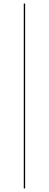

<svg xmlns="http://www.w3.org/2000/svg" viewBox="-20 -800 272 1070"><path d="M112.5 250V-780H120V250Z"/></svg>

Font: BodoniModa_28ptMedium
Style: Regular
Weight: 500
Designer: Owen Earl
Foundry: indestructible type
Version: Version 2.004